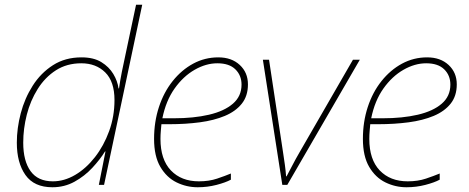

<svg xmlns="http://www.w3.org/2000/svg" viewBox="-20 -780 1980 810"><path d="M201 10Q124 10 87.5 -41.5Q51 -93 51 -178Q51 -239 67.5 -302Q84 -365 118 -418.5Q152 -472 203.5 -505Q255 -538 324 -538Q375 -538 407.5 -518Q440 -498 458 -468Q476 -438 480 -407H482Q487 -441 494 -476.5Q501 -512 508 -543L554 -760H580L419 0H397L425 -141H423Q402 -107 369.5 -72Q337 -37 294.5 -13.5Q252 10 201 10ZM203 -15Q251 -15 297 -42Q343 -69 380.5 -117Q418 -165 440.5 -227Q463 -289 463 -358Q463 -436 424 -474.5Q385 -513 323 -513Q262 -513 216 -483.5Q170 -454 139 -404.5Q108 -355 93 -296Q78 -237 78 -178Q78 -101 109 -58Q140 -15 203 -15Z M814 10Q767 10 725 -10.5Q683 -31 656.5 -76Q630 -121 630 -194Q630 -266 650.5 -328.5Q671 -391 708.5 -438Q746 -485 795 -511.5Q844 -538 901 -538Q957 -538 991.5 -506Q1026 -474 1026 -424Q1026 -375 1000 -342.5Q974 -310 928.5 -291Q883 -272 823 -264Q763 -256 695 -256H661Q660 -245 658.5 -228Q657 -211 657 -194Q657 -107 701 -61Q745 -15 819 -15Q862 -15 896 -26.5Q930 -38 954 -48V-22Q932 -10 893.5 0Q855 10 814 10ZM713 -281Q797 -281 861.5 -296Q926 -311 962.5 -342.5Q999 -374 999 -423Q999 -462 973 -487.5Q947 -513 897 -513Q849 -513 801 -485.5Q753 -458 716.5 -406.5Q680 -355 665 -281Z M1171 0 1089 -528H1115L1174 -138Q1179 -106 1182 -83.5Q1185 -61 1187 -36H1189Q1202 -60 1214 -83.5Q1226 -107 1244 -138L1469 -528H1498L1192 0Z M1695 10Q1648 10 1606 -10.5Q1564 -31 1537.5 -76Q1511 -121 1511 -194Q1511 -266 1531.5 -328.5Q1552 -391 1589.5 -438Q1627 -485 1676 -511.5Q1725 -538 1782 -538Q1838 -538 1872.5 -506Q1907 -474 1907 -424Q1907 -375 1881 -342.5Q1855 -310 1809.5 -291Q1764 -272 1704 -264Q1644 -256 1576 -256H1542Q1541 -245 1539.5 -228Q1538 -211 1538 -194Q1538 -107 1582 -61Q1626 -15 1700 -15Q1743 -15 1777 -26.5Q1811 -38 1835 -48V-22Q1813 -10 1774.5 0Q1736 10 1695 10ZM1594 -281Q1678 -281 1742.5 -296Q1807 -311 1843.5 -342.5Q1880 -374 1880 -423Q1880 -462 1854 -487.5Q1828 -513 1778 -513Q1730 -513 1682 -485.5Q1634 -458 1597.5 -406.5Q1561 -355 1546 -281Z"/></svg>

Font: Noto Sans Thin
Style: Italic
Weight: 100
Italic angle: -12°
Designer: Monotype Design Team
Foundry: Monotype Imaging Inc.
Version: Version 2.013; ttfautohint (v1.8.4.7-5d5b)